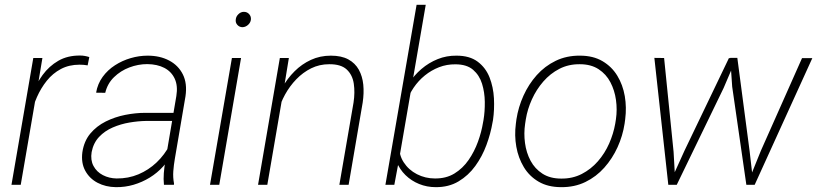

<svg xmlns="http://www.w3.org/2000/svg" viewBox="-20 -770 3405 800"><path d="M141.6 -437.5 66.4 0H27.8L118.7 -528.3H156.7ZM352.1 -532.2 345.2 -497.6Q336.9 -499 328.6 -499.8Q320.3 -500.5 311.5 -500.5Q267.6 -500.5 233.6 -482.4Q199.7 -464.4 175 -433.6Q150.4 -402.8 134 -365.7Q117.7 -328.6 109.4 -290.5L89.8 -286.6Q97.7 -331.1 114 -375.7Q130.4 -420.4 157.5 -457.5Q184.6 -494.6 223.1 -516.8Q261.7 -539.1 314 -538.6Q323.7 -538.6 333.3 -536.9Q342.8 -535.2 352.1 -532.2Z M668.5 -97.2 714.8 -370.1Q721.7 -412.6 708 -442.1Q694.3 -471.7 664.8 -487.1Q635.3 -502.4 593.8 -502.9Q555.7 -502.9 519 -489Q482.4 -475.1 455.1 -448.5Q427.7 -421.9 418.5 -383.3L380.4 -383.8Q386.7 -420.9 407.7 -449.7Q428.7 -478.5 459 -498Q489.3 -517.6 524.4 -527.8Q559.6 -538.1 595.2 -538.1Q646.5 -538.1 684.8 -517.8Q723.1 -497.6 741.9 -460Q760.7 -422.4 752.9 -369.1L708.5 -108.4Q704.1 -83 702.1 -56.9Q700.2 -30.8 705.1 -5.4L704.6 0H663.1Q660.6 -24.4 662.6 -48.8Q664.6 -73.2 668.5 -97.2ZM715.3 -299.8 711.4 -266.1H588.9Q556.2 -265.6 519.8 -259.5Q483.4 -253.4 450 -239Q416.5 -224.6 392.8 -199.5Q369.1 -174.3 361.8 -136.2Q356.4 -103 369.6 -78.4Q382.8 -53.7 408.7 -40.3Q434.6 -26.9 465.8 -26.4Q514.6 -25.9 556.9 -43.7Q599.1 -61.5 632.6 -93.3Q666 -125 688 -167.5L700.7 -138.7Q685.1 -104.5 660.2 -76.9Q635.3 -49.3 603.8 -30Q572.3 -10.7 536.6 -0.2Q501 10.3 462.9 9.8Q420.4 9.3 386.7 -8.3Q353 -25.9 335.2 -58.6Q317.4 -91.3 323.2 -135.7Q330.1 -182.1 356.2 -213.4Q382.3 -244.6 420.4 -263.7Q458.5 -282.7 501.7 -291.3Q544.9 -299.8 584.5 -299.8Z M984.4 -528.3 893.6 0H855L946.3 -528.3ZM962.4 -689Q963.4 -701.2 973.4 -710.9Q983.4 -720.7 996.1 -720.7Q1009.8 -720.7 1018.3 -710.9Q1026.9 -701.2 1025.4 -688Q1023.9 -675.8 1013.7 -666.5Q1003.4 -657.2 990.7 -656.7Q977.5 -656.7 969 -666.3Q960.4 -675.8 962.4 -689Z M1165 -414.6 1093.8 0H1055.2L1146 -528.3H1183.6ZM1139.2 -304.7 1124.5 -327.6Q1135.3 -367.7 1156.2 -405.3Q1177.2 -442.9 1207.3 -472.9Q1237.3 -502.9 1275.4 -520.5Q1313.5 -538.1 1358.4 -538.1Q1402.8 -538.1 1431.4 -522.5Q1460 -506.8 1475.1 -479.5Q1490.2 -452.1 1493.7 -417Q1497.1 -381.8 1491.2 -342.8L1432.6 0H1394L1453.1 -342.8Q1459.5 -384.8 1454.1 -421.4Q1448.7 -458 1424.6 -480.5Q1400.4 -502.9 1351.6 -502.4Q1311 -502.4 1276.6 -485.4Q1242.2 -468.3 1214.6 -439.7Q1187 -411.1 1167.7 -376Q1148.4 -340.8 1139.2 -304.7Z M1715.8 -750H1753.9L1642.1 -101.6L1623 0H1585.9ZM2034.2 -270 2032.2 -259.8Q2024.4 -213.4 2006.8 -165.8Q1989.3 -118.2 1960.4 -78.4Q1931.6 -38.6 1890.6 -14.2Q1849.6 10.3 1795.4 9.8Q1758.8 9.8 1726.3 -3.4Q1693.8 -16.6 1669.4 -40.5Q1645 -64.5 1632.1 -96.4Q1619.1 -128.4 1621.1 -166.5L1651.4 -348.6Q1661.6 -387.7 1683.3 -421.9Q1705.1 -456.1 1735.8 -482.4Q1766.6 -508.8 1803.7 -523.7Q1840.8 -538.6 1882.3 -538.1Q1937 -538.1 1970.5 -512.9Q2003.9 -487.8 2019.8 -447.5Q2035.6 -407.2 2038.1 -360.4Q2040.5 -313.5 2034.2 -270ZM1992.7 -259.8 1994.6 -270Q2000.5 -305.2 2000 -345.5Q1999.5 -385.7 1988.5 -421.1Q1977.5 -456.5 1951.2 -479.2Q1924.8 -502 1877.4 -502Q1841.8 -502.4 1809.6 -490Q1777.3 -477.5 1750.2 -455.6Q1723.1 -433.6 1703.4 -404.5Q1683.6 -375.5 1673.8 -341.3L1643.6 -168.9Q1641.1 -126 1661.9 -94Q1682.6 -62 1717.3 -44.2Q1752 -26.4 1792 -26.4Q1838.9 -25.9 1873.5 -47.1Q1908.2 -68.4 1932.4 -103.3Q1956.5 -138.2 1971.4 -179.2Q1986.3 -220.2 1992.7 -259.8Z M2129.4 -254.4 2131.8 -272.9Q2139.6 -323.7 2161.1 -371.3Q2182.6 -418.9 2216.3 -456.8Q2250 -494.6 2295.4 -516.6Q2340.8 -538.6 2396.5 -538.1Q2451.7 -538.1 2490.5 -515.1Q2529.3 -492.2 2552.2 -454.3Q2575.2 -416.5 2583.3 -369.4Q2591.3 -322.3 2585 -273.4L2582.5 -254.9Q2574.7 -204.1 2553.2 -156.7Q2531.7 -109.4 2498 -71.5Q2464.4 -33.7 2419.2 -11.7Q2374 10.3 2318.4 9.8Q2263.2 9.8 2224.4 -12.9Q2185.5 -35.6 2162.6 -73.7Q2139.6 -111.8 2131.3 -158.7Q2123 -205.6 2129.4 -254.4ZM2170.9 -272.9 2168 -253.9Q2162.1 -214.4 2167.5 -174.1Q2172.9 -133.8 2190.7 -100.3Q2208.5 -66.9 2240.2 -46.4Q2272 -25.9 2318.4 -25.9Q2365.7 -25.4 2404.1 -45.2Q2442.4 -64.9 2471.2 -97.9Q2500 -130.9 2518.1 -171.9Q2536.1 -212.9 2543.5 -254.9L2546.4 -273.4Q2552.2 -313 2546.6 -353.3Q2541 -393.6 2523.4 -427.2Q2505.9 -460.9 2474.1 -481.7Q2442.4 -502.4 2396 -502.4Q2349.1 -502.9 2310.8 -483.2Q2272.5 -463.4 2243.7 -430.2Q2214.8 -397 2196.3 -356Q2177.7 -314.9 2170.9 -272.9Z M2832 -142.1 3017.1 -527.8H3048.3L2995.1 -403.3L2799.8 0H2767.6ZM2747.1 -528.3 2786.6 -137.2 2794.4 0H2764.6L2706.5 -528.8ZM3150.4 -142.1 3321.8 -527.8H3364.7L3124.5 0H3092.8ZM3052.2 -528.8 3103.5 -139.6 3119.6 0H3089.8L3030.8 -408.7L3022.5 -528.8Z"/></svg>

Font: Roboto ExtraLight
Style: Italic
Weight: 250
Designer: Christian Robertson
Foundry: Google
Version: Version 3.009; 2024